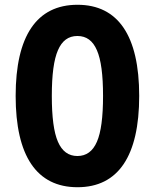

<svg xmlns="http://www.w3.org/2000/svg" viewBox="-20 -762 642 796"><path d="M301.3 14.2C470.2 14.2 557.1 -115.2 557.1 -364.3C557.1 -613.8 469.7 -742.2 301.3 -742.2C132.3 -742.2 44.9 -613.3 44.9 -364.3C44.9 -115.7 131.8 14.2 301.3 14.2ZM300.8 -115.2C264.2 -115.2 237.3 -134.8 220.2 -174.3C203.1 -213.4 194.8 -276.4 194.8 -364.3C194.8 -452.1 203.1 -514.6 220.2 -553.7C236.8 -592.3 262.7 -612.8 300.8 -612.8C338.4 -612.8 364.7 -593.3 381.8 -553.7C398.9 -514.6 407.2 -452.1 407.2 -364.3C407.2 -276.4 398.9 -213.4 381.8 -174.3C364.7 -134.8 337.9 -115.2 300.8 -115.2Z"/></svg>

Font: Hack
Style: Bold
Weight: 700
Monospace: yes
Designer: Christopher Simpkins
Foundry: Christopher Simpkins
Version: Version 2.010